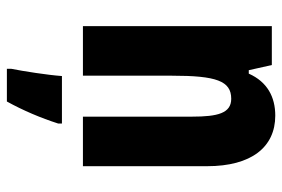

<svg xmlns="http://www.w3.org/2000/svg" viewBox="-151 -514 820 558"><g transform="rotate(90 259.0 -235.0)"><path d="M316 -625C262 -625 218 -602 194 -548H184L169 -615H56V-66H200V-325C200 -453 215 -497 267 -497C309 -497 319 -458 319 -383V-66H463V-427C463 -555 408 -625 316 -625ZM339 6V-5H201C198 37 187 107 180 142V155H275C301 108 323 56 339 6Z"/></g></svg>

Font: Noto Sans Malayalam UI ExtraCondensed ExtraBold
Style: Regular
Weight: 800
Width: 2
Designer: Jelle Bosma - Monotype Design Team
Foundry: Monotype Imaging Inc.
Version: Version 2.104